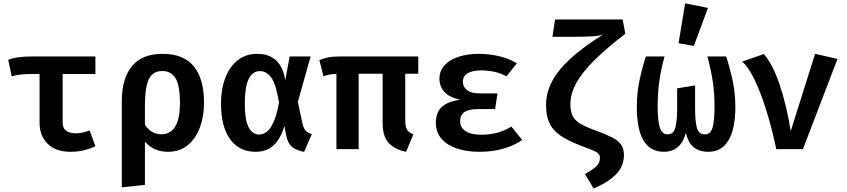

<svg xmlns="http://www.w3.org/2000/svg" viewBox="-20 -874 4963 1125"><path d="M539 -543.1V-440.5H347.2V-157.4Q347.2 -122.6 367.9 -107.7Q388.7 -92.8 423.1 -92.8Q444.6 -92.8 465.6 -97.7Q486.7 -102.6 505.1 -109.7L539 -17.4Q514.4 -4.6 476.4 5.4Q438.5 15.4 391.8 15.4Q307.7 15.4 259.7 -31Q211.8 -77.4 211.8 -156.9V-440.5H164.1Q136.4 -440.5 107.9 -437.9Q79.5 -435.4 48.7 -426.7L28.2 -523.6Q56.4 -534.4 89.5 -538.7Q122.6 -543.1 165.6 -543.1Z M932.8 -558.5Q1055.9 -558.5 1115.6 -485.1Q1175.4 -411.8 1175.4 -272.8Q1175.4 -192.8 1151.3 -127.4Q1127.2 -62.1 1080 -23.3Q1032.8 15.4 964.1 15.4Q880.5 15.4 829.2 -44.1V209.2L693.8 223.6V-280.5Q693.8 -414.9 753.3 -486.7Q812.8 -558.5 932.8 -558.5ZM930.8 -457.9Q874.4 -457.9 851.8 -409.2Q829.2 -360.5 829.2 -257.4V-142.6Q866.2 -87.2 925.6 -87.2Q978.5 -87.2 1006.4 -132.3Q1034.4 -177.4 1034.4 -271.3Q1034.4 -373.8 1008.2 -415.9Q982.1 -457.9 930.8 -457.9Z M1486.2 -558.5Q1628.2 -558.5 1651.3 -403.1L1677.4 -543.1H1800L1725.1 -276.9L1752.3 -150.8Q1759.5 -119.5 1772.3 -106.9Q1785.1 -94.4 1807.2 -88.7L1762.1 15.9Q1720 8.7 1693.1 -11.8Q1666.2 -32.3 1656.9 -81L1646.2 -136.4Q1626.2 -64.6 1585.4 -24.6Q1544.6 15.4 1477.4 15.4Q1382.6 15.4 1328.7 -57.7Q1274.9 -130.8 1274.9 -268.2Q1274.9 -352.3 1300.3 -417.9Q1325.6 -483.6 1372.8 -521Q1420 -558.5 1486.2 -558.5ZM1503.1 -457.4Q1414.4 -457.4 1414.4 -268.2Q1414.4 -170.8 1436.9 -128.2Q1459.5 -85.6 1499 -85.6Q1520 -85.6 1541.3 -100.5Q1562.6 -115.4 1581.8 -156.2Q1601 -196.9 1614.9 -273.3Q1597.9 -377.9 1570.5 -417.7Q1543.1 -457.4 1503.1 -457.4Z M2430.8 -543.1V-442.1H2354.4V-168.2Q2354.4 -131.8 2365.4 -113.8Q2376.4 -95.9 2402.1 -86.7L2359.5 15.4Q2292.8 2.1 2257.4 -36.4Q2222.1 -74.9 2222.1 -150.8V-442.1H2081.5V0H1951.3V-441Q1925.6 -440 1910.3 -436.9Q1894.9 -433.8 1875.4 -427.2L1851.3 -522.1Q1875.9 -532.3 1902.6 -537.7Q1929.2 -543.1 1971.3 -543.1Z M2881 -234.9H2783.1Q2725.1 -234.9 2700.5 -216.9Q2675.9 -199 2675.9 -163.6Q2675.9 -127.2 2707.4 -105.9Q2739 -84.6 2800 -84.6Q2852.3 -84.6 2895.9 -96.9Q2939.5 -109.2 2976.4 -132.3L3040 -53.8Q2995.4 -22.6 2932.1 -3.6Q2868.7 15.4 2789.2 15.4Q2715.4 15.4 2657.7 -3.8Q2600 -23.1 2566.9 -61Q2533.8 -99 2533.8 -153.8Q2533.8 -215.4 2568.7 -247.4Q2603.6 -279.5 2675.9 -289.7Q2612.8 -303.6 2583.8 -335.4Q2554.9 -367.2 2554.9 -412.8Q2554.9 -460 2585.4 -492.6Q2615.9 -525.1 2668.2 -541.8Q2720.5 -558.5 2785.1 -558.5Q2844.6 -558.5 2903.3 -545.1Q2962.1 -531.8 3008.7 -502.6L2947.2 -426.7Q2915.9 -444.6 2877.4 -453.1Q2839 -461.5 2800 -461.5Q2748.7 -461.5 2720.5 -445.1Q2692.3 -428.7 2692.3 -394.9Q2692.3 -364.1 2717.2 -345.4Q2742.1 -326.7 2789.7 -326.7H2894.9Z M3628.2 -760 3644.1 -675.9Q3532.8 -590.8 3461.5 -520Q3390.3 -449.2 3356.2 -386.9Q3322.1 -324.6 3322.1 -264.1Q3322.1 -221 3335.6 -194.4Q3349.2 -167.7 3380.5 -149.2Q3411.8 -130.8 3465.1 -111.3Q3526.2 -89.2 3563.6 -70.5Q3601 -51.8 3618.5 -27.4Q3635.9 -3.1 3635.9 34.9Q3635.9 97.4 3592.3 144.4Q3548.7 191.3 3458.5 230.8L3407.7 145.6Q3446.2 124.6 3470.8 103.6Q3495.4 82.6 3495.4 50.8Q3495.4 29.7 3476.9 18.5Q3458.5 7.2 3409.7 -10.3Q3332.3 -38.5 3281.3 -68.2Q3230.3 -97.9 3204.9 -142.6Q3179.5 -187.2 3179.5 -259Q3179.5 -328.7 3213.6 -395.1Q3247.7 -461.5 3321.5 -529.7Q3395.4 -597.9 3514.9 -672.3Q3493.3 -663.1 3444.1 -660.8Q3394.9 -658.5 3341 -658.5H3216.9L3232.3 -760Z M4234.9 -543.1Q4255.4 -481 4272.1 -405.4Q4288.7 -329.7 4288.7 -247.2Q4288.7 -119.5 4248.7 -52.1Q4208.7 15.4 4131.8 15.4Q4077.9 15.4 4044.9 -11Q4011.8 -37.4 3999 -95.9Q3969.2 15.4 3869.7 15.4Q3711.3 15.4 3711.3 -247.2Q3711.3 -329.7 3727.7 -405.9Q3744.1 -482.1 3764.1 -543.1H3873.8Q3851.8 -463.1 3842.6 -394.1Q3833.3 -325.1 3833.3 -252.8Q3833.3 -171.3 3845.4 -129Q3857.4 -86.7 3892.3 -86.7Q3926.2 -86.7 3936.9 -125.6Q3947.7 -164.6 3947.7 -239V-356.4L4052.8 -373.3V-242.1Q4052.8 -161.5 4063.6 -124.1Q4074.4 -86.7 4109.2 -86.7Q4145.1 -86.7 4155.9 -129Q4166.7 -171.3 4166.7 -252.8Q4166.7 -324.6 4156.7 -394.1Q4146.7 -463.6 4125.1 -543.1ZM3994.4 -854.4 4128.2 -827.7 4045.6 -605.1 3955.9 -620.5Z M4528.7 0Q4512.3 -78.5 4490.8 -157.2Q4469.2 -235.9 4443.6 -306.2Q4417.9 -376.4 4389.2 -430.5Q4360.5 -484.6 4329.2 -513.3L4455.9 -557.4Q4507.7 -497.4 4547.9 -378.7Q4588.2 -260 4613.3 -106.2L4755.9 -558.5L4887.2 -528.7L4684.6 0Z"/></svg>

Font: Fira Code SemiBold
Style: Regular
Weight: 600
Designer: Carrois Corporate, Edenspiekermann AG, Nikita Prokopov
Foundry: Carrois Corporate, Edenspiekermann AG, Nikita Prokopov
Version: Version 6.002